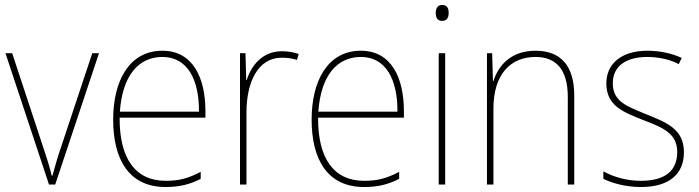

<svg xmlns="http://www.w3.org/2000/svg" viewBox="-20 -742 2812 772"><path d="M177 0H202L378 -528H351L223 -143C209 -102 201 -72 191 -36H188C179 -72 170 -102 156 -143L29 -528H2Z M633 -538C499 -538 435 -416 435 -261C435 -100 499 10 646 10C702 10 745 -1 787 -23V-51C735 -24 699 -15 646 -15C524 -15 460 -105 461 -269H806V-295C806 -427 757 -538 633 -538ZM633 -513C735 -513 781 -420 780 -293H462C472 -438 537 -513 633 -513Z M1113 -536C1035 -536 990 -478 972 -420H970L967 -528H945V0H971V-290C971 -410 1016 -510 1113 -510C1137 -510 1156 -507 1174 -501L1181 -525C1161 -532 1138 -536 1113 -536Z M1431 -538C1297 -538 1233 -416 1233 -261C1233 -100 1297 10 1444 10C1500 10 1543 -1 1585 -23V-51C1533 -24 1497 -15 1444 -15C1322 -15 1258 -105 1259 -269H1604V-295C1604 -427 1555 -538 1431 -538ZM1431 -513C1533 -513 1579 -420 1578 -293H1260C1270 -438 1335 -513 1431 -513Z M1758 -722C1738 -722 1732 -706 1732 -690C1732 -673 1738 -658 1757 -658C1778 -658 1784 -672 1784 -690C1784 -706 1780 -722 1758 -722ZM1770 -528H1744V0H1770Z M2133 -538C2033 -538 1983 -477 1964 -416H1962L1959 -528H1938V0H1964V-305C1964 -446 2035 -513 2133 -513C2214 -513 2263 -465 2263 -352V0H2289V-357C2289 -481 2232 -538 2133 -538Z M2730 -130C2730 -226 2655 -251 2575 -284C2500 -315 2444 -334 2444 -407C2444 -477 2498 -513 2583 -513C2628 -513 2678 -502 2709 -484L2721 -509C2685 -526 2637 -538 2583 -538C2478 -538 2418 -485 2418 -407C2418 -317 2484 -292 2567 -259C2645 -229 2703 -206 2703 -131C2703 -59 2659 -15 2557 -15C2502 -15 2450 -29 2406 -53V-23C2438 -7 2493 10 2557 10C2673 10 2730 -44 2730 -130Z"/></svg>

Font: Noto Sans Thai Looped SemiCondensed Thin
Style: Regular
Weight: 100
Width: 4
Designer: Sasikarn Vongin, Ben Mitchell
Foundry: The Fontpad Ltd
Version: Version 1.001